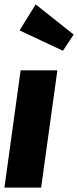

<svg xmlns="http://www.w3.org/2000/svg" viewBox="-23 -853 355 873"><path d="M139.2 -833 312 -695.8 263.2 -622.1 65.9 -714.8ZM237.8 -533.2 164.1 0H-2.9L70.8 -533.2Z"/></svg>

Font: Fira Sans Compressed ExtraBold
Style: Italic
Weight: 800
Width: 3
Italic angle: -8°
Designer: Carrois Corporate & Edenspiekermann AG
Foundry: Carrois Corporate GbR & Edenspiekermann AG
Version: Version 4.203;PS 004.203;hotconv 1.0.88;makeotf.lib2.5.64775